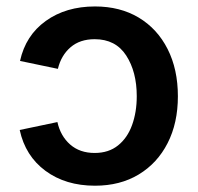

<svg xmlns="http://www.w3.org/2000/svg" viewBox="-20 -573 623 604"><path d="M278.8 11.2Q186.5 11.2 123 -35.6Q59.6 -82.5 42 -164.1L160.6 -189Q170.4 -145 200.7 -118.4Q231 -91.8 277.8 -91.8Q321.8 -91.8 351.3 -115.5Q380.9 -139.2 395.5 -179.7Q410.2 -220.2 410.2 -270.5Q410.2 -347.2 377 -398.4Q343.8 -449.7 277.8 -449.7Q231.4 -449.7 201.9 -424.3Q172.4 -398.9 162.1 -356.4L43 -381.3Q60.5 -461.4 124 -507.1Q187.5 -552.7 278.8 -552.7Q357.9 -552.7 416.5 -517.6Q475.1 -482.4 507.3 -418.7Q539.6 -355 539.6 -270Q539.6 -186 507.3 -122.8Q475.1 -59.6 416.5 -24.2Q357.9 11.2 278.8 11.2Z"/></svg>

Font: Inter SemiBold
Style: Regular
Weight: 600
Designer: Rasmus Andersson
Foundry: rsms
Version: Version 4.001;git-9221beed3